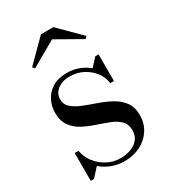

<svg xmlns="http://www.w3.org/2000/svg" viewBox="-170 -771 780 872"><g transform="rotate(-30 219.5 -335.0)"><path d="M46.5 10V-136H66.5Q72 -101.5 93.8 -73.2Q115.5 -45 147.5 -28Q179.5 -11 216.5 -11Q244.5 -11 269.5 -20Q294.5 -29 310 -47.5Q325.5 -66 325.5 -95.5Q325.5 -127 306.5 -145.5Q287.5 -164 257.2 -175.8Q227 -187.5 193.2 -198.8Q159.5 -210 129.2 -226Q99 -242 79.8 -268.5Q60.5 -295 60.5 -339Q60.5 -371 75 -400.8Q89.5 -430.5 119.5 -449.8Q149.5 -469 197 -469Q231 -469 259.5 -457.8Q288 -446.5 309.5 -428.5L347 -469.5H364.5V-330H344.5Q342 -359.5 322.8 -386.5Q303.5 -413.5 271.5 -431Q239.5 -448.5 198 -448.5Q174 -448.5 154.5 -440.2Q135 -432 123 -416.5Q111 -401 111 -379.5Q111 -352 131.2 -334.8Q151.5 -317.5 183 -305Q214.5 -292.5 250 -280.2Q285.5 -268 317.2 -250.8Q349 -233.5 369 -206.8Q389 -180 389 -138.5Q389 -94 367.2 -60.5Q345.5 -27 308.5 -8.5Q271.5 10 224.5 10Q190 10 159 -2Q128 -14 104 -34.5L63.5 10ZM83.5 -559 73.5 -569.5 183.5 -679.5H248.5L358.5 -569.5L348.5 -559L215.5 -634.5Z"/></g></svg>

Font: Bodoni Moda 11pt
Style: Regular
Weight: 400
Version: Version 2.004